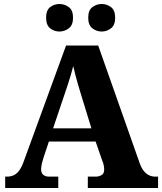

<svg xmlns="http://www.w3.org/2000/svg" viewBox="-20 -942 812 962"><path d="M6 0V-57H15Q32 -57 46.5 -63Q61 -69 73.5 -84Q86 -99 97 -128L311 -714H472L679 -127Q688 -101 700 -86Q712 -71 726.5 -64Q741 -57 758 -57H772V0H420V-57H460Q475 -57 488.5 -64.5Q502 -72 502 -92Q502 -101 500.5 -110Q499 -119 496.5 -126.5Q494 -134 492 -138L459 -233H225L199 -155Q197 -147 193.5 -136Q190 -125 188 -113.5Q186 -102 186 -93Q186 -76 196.5 -66.5Q207 -57 226 -57H272V0ZM246 -299H438L383 -478Q377 -498 370.5 -520Q364 -542 358 -565.5Q352 -589 347 -611Q342 -590 335 -567Q328 -544 321 -522Q314 -500 307 -480ZM490 -784Q464 -784 443 -800Q422 -816 422 -853Q422 -891 443 -906.5Q464 -922 490 -922Q515 -922 536 -906.5Q557 -891 557 -853Q557 -816 536 -800Q515 -784 490 -784ZM278 -784Q252 -784 231.5 -800Q211 -816 211 -853Q211 -891 231.5 -906.5Q252 -922 278 -922Q303 -922 324.5 -906.5Q346 -891 346 -853Q346 -816 324.5 -800Q303 -784 278 -784Z"/></svg>

Font: Noto Serif Armenian ExtraBold
Style: Regular
Weight: 800
Version: Version 2.007